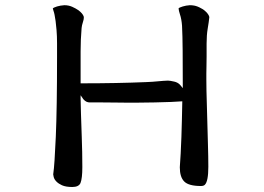

<svg xmlns="http://www.w3.org/2000/svg" viewBox="-20 -687 1040 756"><path d="M297.4 -484.9Q297.4 -531.2 301.3 -576.7Q302.2 -586.9 306.2 -598.9Q310.1 -610.8 310.1 -617.2Q310.1 -620.6 309.6 -622.1Q305.7 -633.8 289.1 -646.5Q277.8 -654.3 263.9 -660.4Q250 -666.5 233.4 -666.5Q217.8 -665.5 204.6 -661.6Q190.9 -657.2 188 -653.8Q189 -648.9 190.4 -645Q191.9 -641.1 192.9 -637.2Q193.8 -633.3 194.8 -628.9Q199.2 -609.4 202.6 -568.8Q204.6 -544.9 204.6 -517.1V-460Q204.6 -259.8 199.7 -148.2Q194.8 -36.6 189.9 -3.9Q189.5 -2.9 189.5 -0.2Q189.5 2.4 191.4 9.8Q193.8 19.5 202.4 28.1Q210.9 36.6 224.1 42.5Q239.3 49.3 264.6 49.3Q290 49.3 296.9 33.7Q304.2 15.6 304.2 -29.3Q304.2 -86.9 301.8 -151.4Q299.3 -215.8 298.8 -240.2Q297.4 -281.2 297.4 -297.9V-312Q306.6 -298.3 308.1 -296.4Q314.5 -289.1 320.6 -286.4Q326.7 -283.7 333 -283.7H382.8Q411.1 -283.7 437.5 -283.2Q463.9 -282.7 484.9 -282.7H513.7Q537.6 -282.7 588.9 -283.7Q663.6 -285.2 697.8 -288.1Q696.8 -252.9 696.3 -217.8Q695.8 -182.6 694.3 -147.9L691.4 -82Q689.9 -50.8 688 -28.3Q688 10.3 705.6 27.8Q723.1 45.4 771.5 45.4Q781.7 45.4 786.6 40.5Q800.3 26.9 800.3 -30.3Q800.3 -69.3 798.8 -117.7Q793.5 -296.4 793 -328.1Q792.5 -359.9 792.5 -373V-397.5Q792.5 -410.2 793 -426.8Q793.5 -443.4 793.5 -464.8V-515.6Q793.5 -549.3 797.9 -574.7Q802.2 -600.1 804.2 -619.1Q804.2 -623 800.3 -629.2Q796.4 -635.3 792.5 -639.2Q788.6 -643.1 785.2 -645.8Q781.7 -648.4 779.1 -650.4Q776.4 -652.3 772.9 -653.8Q757.8 -662.6 744.6 -665Q736.3 -666.5 727.5 -666.5Q712.4 -665.5 699.7 -661.6Q685.1 -657.2 683.1 -653.8Q684.1 -644 688 -632.3Q691.9 -620.6 693.8 -609.6Q695.8 -598.6 696.8 -585.4V-585Q698.7 -546.9 699.2 -488.3Q699.7 -429.7 699.7 -352.5V-339.8L691.9 -349.6L688 -354Q679.2 -362.8 666 -365.7Q648.9 -369.6 641.4 -369.6Q633.8 -369.6 623.5 -368.7Q569.8 -363.8 556.6 -363.8Q440.9 -358.9 301.8 -358.9H297.4Z"/></svg>

Font: Bakudai
Style: Light
Weight: 300
Version: Version 1.48